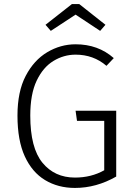

<svg xmlns="http://www.w3.org/2000/svg" viewBox="-20 -914 658 945"><path d="M349 11Q266 11 202 -27.5Q138 -66 102 -144.5Q66 -223 66 -345Q66 -463 106.5 -540.5Q147 -618 212.5 -657Q278 -696 352 -696Q463 -696 540 -628L504 -590Q440 -645 352 -645Q294 -645 243 -614Q192 -583 160.5 -517Q129 -451 129 -345Q129 -186 189 -113Q249 -40 349 -40Q429 -40 493 -76V-319H359L352 -369H552V-45Q454 11 349 11ZM473 -762 352 -842 230 -762 204 -792 334 -894H370L499 -792Z"/></svg>

Font: Trujillo Light
Style: Regular
Weight: 300
Designer: Fira Sans original fonts by bBox Type GmbH, Carrois Corporate GbR, & Edenspiekermann AG / Changes by Cristiano Sobral
Foundry: Fira Sans original fonts by bBox Type GmbH, Carrois Corporate GbR, & Edenspiekermann AG / Changes by Cristiano Sobral
Version: Version 4.301;July 28, 2020;FontCreator 13.0.0.2655 64-bit